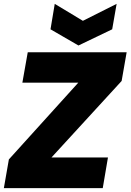

<svg xmlns="http://www.w3.org/2000/svg" viewBox="-20 -976 677 996"><path d="M637 -705H124L96 -547H386L26 -149L0 0H513L540 -159H247L611 -556ZM410 -868 264 -956 242 -824 387 -740 562 -824 585 -956Z"/></svg>

Font: SVN-Poppins ExtraBold
Style: Italic
Weight: 800
Italic angle: -10°
Designer: Ninad Kale (Devanagari), Jonny Pinhorn (Latin)
Foundry: Indian Type Foundry
Version: Version 3.002 2017